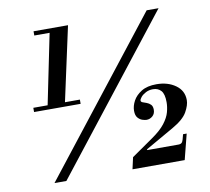

<svg xmlns="http://www.w3.org/2000/svg" viewBox="-82 -845 1026 938"><g transform="rotate(-10 431.0 -376.5)"><path d="M76 -359V-380H147L218 -727H142V-748H313L233 -380H307V-359ZM114 0 704 -753H763L173 0ZM501 0 514 -58 619 -131Q664 -162 686 -190.5Q708 -219 715 -245Q722 -271 722 -294Q722 -335 707 -351.5Q692 -368 667 -368Q647 -368 631 -359.5Q615 -351 606.5 -340.5Q598 -330 598 -324Q598 -317 606.5 -314Q615 -311 626 -307Q637 -303 645.5 -294.5Q654 -286 654 -269Q654 -249 641 -237.5Q628 -226 611 -226Q603 -226 590.5 -230Q578 -234 568 -245.5Q558 -257 558 -280Q558 -304 571.5 -329Q585 -354 613.5 -371.5Q642 -389 688 -389Q744 -389 782.5 -361.5Q821 -334 821 -287Q821 -262 802.5 -229Q784 -196 728 -164L588 -84V-80H743Q756 -80 761.5 -87.5Q767 -95 774 -126H792L760 0Z"/></g></svg>

Font: Libre Bodoni
Style: Italic
Weight: 400
Italic angle: -13°
Designer: Pablo Impallari, Rodrigo Fuenzalida
Foundry: Impallari Type
Version: Version 2.005;gftools[0.9.23]